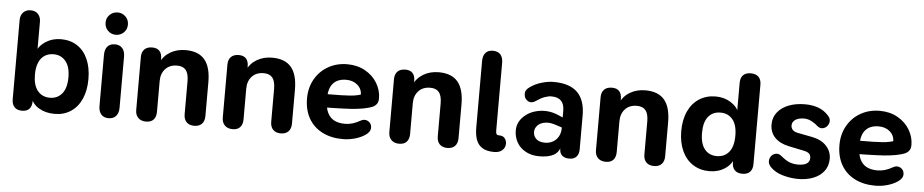

<svg xmlns="http://www.w3.org/2000/svg" viewBox="-41 -1007 6298 1308"><g transform="rotate(5 3107.5 -353.0)"><path d="M184.7 -91.3 195.7 -121.5V-64Q195.7 -28.9 178.9 -10.2Q162 8.4 128.7 8.4Q94.6 8.4 76.9 -10.8Q59.1 -29.9 59.1 -65.2V-606.8Q59.1 -637.9 77.8 -658.2Q96.4 -678.4 128.9 -678.4Q161.4 -678.4 179.7 -658.2Q197.9 -637.9 197.9 -606.8V-394.8H185.9Q201.7 -441.3 247.5 -470.9Q293.3 -500.4 351.7 -500.4Q415.4 -500.4 462.8 -469.7Q510.1 -439 535.6 -381.3Q561.1 -323.6 561.1 -245.4Q561.1 -167.2 535.2 -109.5Q509.3 -51.8 462 -20.7Q414.7 10.4 351.7 10.4Q289.7 10.4 244.5 -16.4Q199.3 -43.2 184.7 -91.3ZM424.3 -245.4Q424.3 -318.7 392.9 -356.2Q361.6 -393.8 309.7 -393.8Q275.4 -393.8 249.5 -377.2Q223.7 -360.6 209.5 -327.5Q195.3 -294.3 195.3 -245.4Q195.3 -209 202.3 -183.8Q209.9 -154.7 225.3 -135.4Q240.7 -116 262.2 -106.1Q283.8 -96.3 309.7 -96.3Q361.6 -96.3 392.9 -134.2Q424.3 -172.1 424.3 -245.4Z M652.1 -70V-419.4Q652.1 -456.9 670 -477.3Q687.8 -497.6 720.3 -497.6Q752.8 -497.6 771.1 -477.3Q789.4 -456.9 789.4 -419.4V-70Q789.4 -33.3 771.2 -12.8Q753.1 7.6 720.4 7.6Q687.7 7.6 669.9 -12.8Q652.1 -33.3 652.1 -70ZM643.9 -639Q643.9 -671.8 666.4 -693.7Q688.9 -715.5 720.3 -715.5Q751.8 -715.5 774.3 -693.7Q796.8 -671.8 796.8 -639Q796.8 -606.2 774.3 -584.4Q751.8 -562.7 720.3 -562.7Q688.9 -562.7 666.4 -584.4Q643.9 -606.2 643.9 -639Z M903.7 -64.6V-426.8Q903.7 -461.1 922.5 -479.8Q941.4 -498.4 975.5 -498.4Q1008.6 -498.4 1025.4 -480.2Q1042.3 -461.9 1042.3 -426.8V-365.8L1031.3 -395.9Q1053.1 -446.1 1099.1 -473.3Q1145.1 -500.4 1203.9 -500.4Q1291.9 -500.4 1334.4 -450.1Q1376.9 -399.8 1376.9 -295.7V-64.6Q1376.9 -29.9 1358.5 -10.8Q1340.1 8.4 1306.3 8.4Q1272.4 8.4 1253.6 -10.8Q1234.9 -29.9 1234.9 -64.6V-289.3Q1234.9 -342.2 1215.4 -366.2Q1196 -390.1 1155.5 -390.1Q1105.2 -390.1 1075.4 -358.4Q1045.7 -326.7 1045.7 -274.4V-64.6Q1045.7 -29.9 1028.2 -10.8Q1010.8 8.4 976.7 8.4Q942.8 8.4 923.2 -11.2Q903.7 -30.7 903.7 -64.6Z M1495.7 -64.6V-426.8Q1495.7 -461.1 1514.5 -479.8Q1533.4 -498.4 1567.5 -498.4Q1600.6 -498.4 1617.4 -480.2Q1634.3 -461.9 1634.3 -426.8V-365.8L1623.3 -395.9Q1645.1 -446.1 1691.1 -473.3Q1737.1 -500.4 1795.9 -500.4Q1883.9 -500.4 1926.4 -450.1Q1968.9 -399.8 1968.9 -295.7V-64.6Q1968.9 -29.9 1950.5 -10.8Q1932.1 8.4 1898.3 8.4Q1864.4 8.4 1845.6 -10.8Q1826.9 -29.9 1826.9 -64.6V-289.3Q1826.9 -342.2 1807.4 -366.2Q1788 -390.1 1747.5 -390.1Q1697.2 -390.1 1667.4 -358.4Q1637.7 -326.7 1637.7 -274.4V-64.6Q1637.7 -29.9 1620.2 -10.8Q1602.8 8.4 1568.7 8.4Q1534.8 8.4 1515.2 -11.2Q1495.7 -30.7 1495.7 -64.6Z M2056 -244.8Q2056 -318.8 2089.2 -377Q2122.4 -435.2 2180.1 -467.8Q2237.9 -500.4 2309.9 -500.4Q2378.7 -500.4 2432.4 -470.4Q2486 -440.4 2515.3 -391Q2544.6 -341.7 2544.6 -287.5Q2544.6 -262.8 2533.7 -248.4Q2522.7 -234 2505.1 -226.5Q2487.5 -219 2458.8 -213L2444.8 -210Q2407.4 -202.8 2362.2 -199.8Q2317 -196.8 2239.8 -195Q2207.5 -194.8 2171.7 -194L2175.2 -285.5H2205.9Q2292.9 -285.5 2345.3 -289.2Q2397.7 -292.8 2435.5 -308.4L2418.9 -295.2Q2421.1 -338.7 2390.2 -366.5Q2359.2 -394.2 2311.9 -394.2Q2253.9 -394.2 2223 -360.5Q2192.2 -326.8 2192.2 -260.6V-247.3Q2192.2 -192.4 2208.9 -158.5Q2225.7 -124.6 2255.7 -109.6Q2285.6 -94.6 2328.2 -94.6Q2353.6 -94.6 2379.3 -102Q2404.9 -109.4 2430.9 -124.4Q2458.9 -141.1 2483.5 -127.1Q2508 -113.1 2508.2 -84.2Q2508.4 -55.3 2475.9 -33.2Q2446.3 -13 2405.9 -1.4Q2365.4 10.2 2323.7 10.4Q2241.9 10.6 2181.2 -20.8Q2120.5 -52.2 2088.2 -109.7Q2056 -167.2 2056 -244.8Z M2634.7 -64.6V-426.8Q2634.7 -461.1 2653.5 -479.8Q2672.4 -498.4 2706.5 -498.4Q2739.6 -498.4 2756.4 -480.2Q2773.3 -461.9 2773.3 -426.8V-365.8L2762.3 -395.9Q2784.1 -446.1 2830.1 -473.3Q2876.1 -500.4 2934.9 -500.4Q3022.9 -500.4 3065.4 -450.1Q3107.9 -399.8 3107.9 -295.7V-64.6Q3107.9 -29.9 3089.5 -10.8Q3071.1 8.4 3037.3 8.4Q3003.4 8.4 2984.6 -10.8Q2965.9 -29.9 2965.9 -64.6V-289.3Q2965.9 -342.2 2946.4 -366.2Q2927 -390.1 2886.5 -390.1Q2836.2 -390.1 2806.4 -358.4Q2776.7 -326.7 2776.7 -274.4V-64.6Q2776.7 -29.9 2759.2 -10.8Q2741.8 8.4 2707.7 8.4Q2673.8 8.4 2654.2 -11.2Q2634.7 -30.7 2634.7 -64.6Z M3357.5 8Q3305.9 8 3276.2 -11Q3246.4 -30 3234.2 -64Q3221.9 -98 3221.9 -148.4V-602.8Q3221.9 -638.7 3239.4 -658.6Q3256.8 -678.4 3290.1 -678.4Q3323.4 -678.4 3341.3 -658.6Q3359.1 -638.7 3359.1 -602.8V-148.4V-142Q3359.1 -123.4 3362.9 -115.6Q3366.7 -107.7 3383.1 -107.7Q3409.2 -107.7 3421.2 -91.2Q3433.2 -74.6 3433.2 -56.1Q3433.2 -28.5 3413.2 -10.3Q3393.1 8 3357.5 8Z M3491.7 -151.6Q3491.7 -206.4 3533.7 -246.9Q3575.7 -287.4 3640.8 -297.9Q3705.9 -308.4 3769.7 -281L3818.2 -260.1V-193.3L3767.2 -210Q3722.1 -226.7 3687.9 -221.6Q3653.7 -216.5 3635.1 -196.9Q3616.5 -177.4 3616.5 -153.3Q3616.5 -122.3 3637.6 -103.8Q3658.7 -85.2 3697 -85.2Q3726.5 -85.2 3750.6 -98.5Q3774.6 -111.8 3788.5 -136.5Q3802.4 -161.3 3802.4 -192.4V-312Q3802.4 -357.9 3780.3 -380.7Q3758.3 -403.4 3713.1 -403.4Q3693.7 -403.4 3667.3 -394Q3640.9 -384.5 3610.3 -362.9Q3581.5 -342.9 3557.3 -357.2Q3533 -371.6 3530.9 -401.1Q3528.8 -430.7 3557.3 -450.3Q3594.1 -477.3 3638 -489.9Q3681.9 -502.6 3716.3 -502.8Q3827.2 -503.8 3882 -451.3Q3936.7 -398.8 3936.7 -291.9V-59.4Q3936.7 -28.1 3919.9 -9.9Q3903.1 8.4 3871.4 8.4Q3840.3 8.4 3822.4 -7.3Q3804.6 -23 3804.6 -53.3V-84.6L3812 -80.3Q3802 -31 3765.9 -10.3Q3729.8 10.4 3666.3 10.4Q3613.6 10.4 3573.7 -11.1Q3533.8 -32.6 3512.7 -69.7Q3491.7 -106.8 3491.7 -151.6Z M4047.7 -64.6V-426.8Q4047.7 -461.1 4066.5 -479.8Q4085.4 -498.4 4119.5 -498.4Q4152.6 -498.4 4169.4 -480.2Q4186.3 -461.9 4186.3 -426.8V-365.8L4175.3 -395.9Q4197.1 -446.1 4243.1 -473.3Q4289.1 -500.4 4347.9 -500.4Q4435.9 -500.4 4478.4 -450.1Q4520.9 -399.8 4520.9 -295.7V-64.6Q4520.9 -29.9 4502.5 -10.8Q4484.1 8.4 4450.3 8.4Q4416.4 8.4 4397.6 -10.8Q4378.9 -29.9 4378.9 -64.6V-289.3Q4378.9 -342.2 4359.4 -366.2Q4340 -390.1 4299.5 -390.1Q4249.2 -390.1 4219.4 -358.4Q4189.7 -326.7 4189.7 -274.4V-64.6Q4189.7 -29.9 4172.2 -10.8Q4154.8 8.4 4120.7 8.4Q4086.8 8.4 4067.2 -11.2Q4047.7 -30.7 4047.7 -64.6Z M4615.1 -245.4Q4615.1 -323.6 4641.7 -380.9Q4668.3 -438.2 4716.8 -469.3Q4765.3 -500.4 4829.1 -500.4Q4887.5 -500.4 4932.9 -471.7Q4978.3 -442.9 4994.1 -396.3H4982.9V-606.8Q4982.9 -641.9 5001.1 -660.2Q5019.4 -678.4 5053.5 -678.4Q5087.6 -678.4 5106.2 -660.2Q5124.9 -641.9 5124.9 -606.8V-64Q5124.9 -28.9 5106.8 -10.2Q5088.8 8.4 5054.7 8.4Q5020.6 8.4 5002.4 -10.2Q4984.3 -28.9 4984.3 -64V-135.4L4995.3 -99.3Q4980.7 -49.5 4935.1 -19.6Q4889.5 10.4 4829.1 10.4Q4765.5 10.4 4716.9 -20.7Q4668.3 -51.8 4641.7 -109.9Q4615.1 -168 4615.1 -245.4ZM4985.1 -245.4Q4985.1 -318.9 4954.3 -356.3Q4923.6 -393.8 4871.1 -393.8Q4817.8 -393.8 4787.5 -356.3Q4757.1 -318.9 4757.1 -245.4Q4757.1 -171.9 4787.5 -134.1Q4817.8 -96.3 4871.1 -96.3Q4923.6 -96.3 4954.3 -134.1Q4985.1 -171.9 4985.1 -245.4Z M5247.8 -51.3Q5222.7 -75.4 5228.6 -104.3Q5234.5 -133.1 5260.2 -144.3Q5285.8 -155.4 5309.9 -135.2Q5343.3 -107 5369.6 -97.1Q5395.9 -87.1 5425.5 -87.1Q5468.2 -87.1 5487.3 -100.6Q5506.5 -114.1 5506.5 -139Q5506.5 -158.6 5495 -169.1Q5483.5 -179.7 5456.2 -185.1L5354.2 -206.2Q5291.4 -219.4 5257.6 -255Q5223.9 -290.6 5223.9 -345Q5223.9 -391.6 5251.6 -426.9Q5279.4 -462.2 5328.2 -481.3Q5377 -500.4 5439.7 -500.4Q5489.8 -500.4 5530.7 -485.8Q5571.6 -471.1 5602.6 -436.3Q5623.1 -413.6 5615 -387.1Q5606.9 -360.5 5581.9 -350.7Q5557 -340.8 5533.6 -361.8Q5521.8 -373 5512.1 -378.4Q5493.7 -391.4 5476.7 -397.3Q5459.7 -403.1 5442.5 -403.1Q5404.6 -403.1 5382.5 -388.4Q5360.3 -373.7 5360.3 -348.8Q5360.3 -332.2 5371.3 -319.5Q5382.3 -306.7 5406.2 -302.1L5507.4 -282.5Q5570 -270.1 5604.7 -232.8Q5639.4 -195.5 5639.4 -144.9Q5639.4 -96.6 5613 -61.1Q5586.6 -25.6 5538.2 -6.8Q5489.8 12 5426.1 10.4Q5376.8 8.8 5328 -5.6Q5279.2 -20 5247.8 -51.3Z M5697 -244.8Q5697 -318.8 5730.2 -377Q5763.4 -435.2 5821.1 -467.8Q5878.9 -500.4 5950.9 -500.4Q6019.7 -500.4 6073.4 -470.4Q6127 -440.4 6156.3 -391Q6185.6 -341.7 6185.6 -287.5Q6185.6 -262.8 6174.7 -248.4Q6163.7 -234 6146.1 -226.5Q6128.5 -219 6099.8 -213L6085.8 -210Q6048.4 -202.8 6003.2 -199.8Q5958 -196.8 5880.8 -195Q5848.5 -194.8 5812.7 -194L5816.2 -285.5H5846.9Q5933.9 -285.5 5986.3 -289.2Q6038.7 -292.8 6076.5 -308.4L6059.9 -295.2Q6062.1 -338.7 6031.2 -366.5Q6000.2 -394.2 5952.9 -394.2Q5894.9 -394.2 5864 -360.5Q5833.2 -326.8 5833.2 -260.6V-247.3Q5833.2 -192.4 5849.9 -158.5Q5866.7 -124.6 5896.7 -109.6Q5926.6 -94.6 5969.2 -94.6Q5994.6 -94.6 6020.3 -102Q6045.9 -109.4 6071.9 -124.4Q6099.9 -141.1 6124.5 -127.1Q6149 -113.1 6149.2 -84.2Q6149.4 -55.3 6116.9 -33.2Q6087.3 -13 6046.9 -1.4Q6006.4 10.2 5964.7 10.4Q5882.9 10.6 5822.2 -20.8Q5761.5 -52.2 5729.2 -109.7Q5697 -167.2 5697 -244.8Z"/></g></svg>

Font: SN Pro Thin
Style: Regular
Weight: 200
Designer: Tobias Whetton
Foundry: Supernotes
Version: Version 1.003;Glyphs 3.3 (3324)